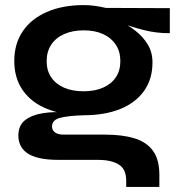

<svg xmlns="http://www.w3.org/2000/svg" viewBox="-20 -528 711 753"><path d="M308 -76Q227 -76 165.5 -100.5Q104 -125 70 -173Q36 -221 36 -289Q36 -356 69 -405Q102 -454 163.5 -481Q225 -508 308 -508Q331 -508 352.5 -505Q374 -502 395 -497L646 -496V-398Q595 -397 542.5 -410.5Q490 -424 450 -440L447 -447Q481 -431 511 -407.5Q541 -384 559.5 -353.5Q578 -323 578 -283Q578 -218 545 -171.5Q512 -125 451.5 -100.5Q391 -76 308 -76ZM475 205V181Q475 135 445.5 117Q416 99 365 99H210Q165 99 134.5 92Q104 85 86 72Q68 59 60 41.5Q52 24 52 4Q52 -36 78 -56.5Q104 -77 148 -84Q192 -91 245 -87L308 -76Q245 -74 214.5 -65.5Q184 -57 184 -32Q184 -17 196 -8.5Q208 0 230 0H393Q460 0 507.5 14.5Q555 29 580 63.5Q605 98 605 158V205ZM308 -170Q351 -170 383.5 -184Q416 -198 434 -224.5Q452 -251 452 -288Q452 -326 434 -353Q416 -380 384 -394.5Q352 -409 308 -409Q265 -409 232 -394.5Q199 -380 181 -353Q163 -326 163 -288Q163 -251 181 -224.5Q199 -198 231.5 -184Q264 -170 308 -170Z"/></svg>

Font: Syne
Style: Bold
Weight: 700
Designer: Lucas Descroix
Foundry: Bonjour Monde
Version: Version 2.200